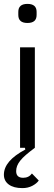

<svg xmlns="http://www.w3.org/2000/svg" viewBox="-27 -759 275 986"><path d="M114 -641Q67 -641 67 -682V-698Q67 -739 114 -739Q161 -739 161 -698V-682Q161 -641 114 -641ZM172 168Q162 183 139.5 195Q117 207 88 207Q43 207 18 188.5Q-7 170 -7 138Q-7 67 103 9L101 0H76V-516H152V0Q125 20 106.5 36Q88 52 77 66Q66 80 61 93Q56 106 56 120Q56 154 92 154Q121 154 137 132Z"/></svg>

Font: IBM Plex Sans Condensed
Style: Regular
Weight: 400
Width: 3
Designer: Mike Abbink, Paul van der Laan, Pieter van Rosmalen
Foundry: Bold Monday
Version: Version 1.1